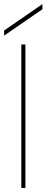

<svg xmlns="http://www.w3.org/2000/svg" viewBox="-51 -917 227 937"><path d="M53 0V-700H73V0ZM-31 -743V-768L156 -897V-872Z"/></svg>

Font: DM Sans 36pt Thin
Style: Regular
Weight: 250
Designer: Colophon Foundry, Jonny Pinhorn
Foundry: Colophon Foundry
Version: Version 4.004;gftools[0.9.30]